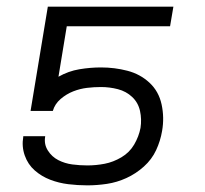

<svg xmlns="http://www.w3.org/2000/svg" viewBox="-20 -550 616 578"><path d="M243 8Q272 8 302 3.5Q332 -1 360.5 -14Q389 -27 413 -48.5Q437 -70 450 -98Q463 -126 468 -156Q475 -196 466.5 -235.5Q458 -275 430 -301Q402 -327 363.5 -337Q325 -347 284 -347Q252 -347 219 -341.5Q186 -336 156 -319L181 -471H492L502 -530H124L72 -216H139Q145 -237 162.5 -252Q180 -267 200.5 -275Q221 -283 242 -285.5Q263 -288 284 -288Q310 -288 335 -281.5Q360 -275 378 -258Q396 -241 401.5 -216Q407 -191 403 -165Q398 -139 384 -115Q370 -91 345.5 -76.5Q321 -62 295 -57Q269 -52 243 -52Q220 -52 197.5 -55Q175 -58 155.5 -68Q136 -78 124 -97Q112 -116 116 -139V-140H50V-138Q45 -109 54.5 -82Q64 -55 84.5 -37Q105 -19 131 -9Q157 1 185.5 4.5Q214 8 243 8Z"/></svg>

Font: Iosevka Sparkle Light Oblique
Style: Regular
Weight: 300
Italic angle: -9°
Designer: Belleve Invis
Foundry: Belleve Invis
Version: Version 4.5.0; ttfautohint (v1.8.3)